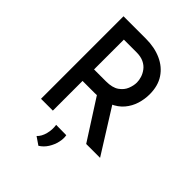

<svg xmlns="http://www.w3.org/2000/svg" viewBox="-264 -850 1193 1193"><g transform="rotate(45 332.0 -253.5)"><path d="M300 -725Q376 -725 435 -698.5Q494 -672 527.5 -621.5Q561 -571 561 -497Q561 -454 548 -412Q535 -370 506.5 -336Q478 -302 430.5 -281.5Q383 -261 314 -261H207V0H103V-725ZM312 -362Q368 -362 398.5 -383.5Q429 -405 441 -435.5Q453 -466 453 -493Q453 -513 446 -535.5Q439 -558 423.5 -578.5Q408 -599 382 -611.5Q356 -624 318 -624H207V-362ZM434 -300 622 0H500L309 -298ZM298 218 247 183Q270 162 280 123.5Q290 85 284 48L374 49Q379 76 371.5 108.5Q364 141 345.5 170.5Q327 200 298 218Z"/></g></svg>

Font: Reem Kufi
Style: Regular
Weight: 400
Designer: Khaled Hosny
Version: Version 1.6